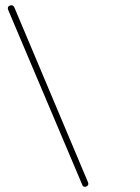

<svg xmlns="http://www.w3.org/2000/svg" viewBox="-20 -719 540 738"><path d="M312 -2Q311 -1 307 -1Q298 -1 296 -9L11 -682Q7 -694 19 -698Q23 -700 28 -698Q33 -696 35 -691L318 -19Q323 -7 312 -2Z"/></svg>

Font: Quicksand
Style: Light Italic
Weight: 300
Italic angle: -12°
Designer: Andrew Paglinawan
Foundry: Andrew Paglinawan
Version: 1.002